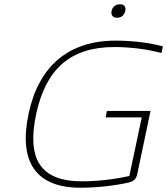

<svg xmlns="http://www.w3.org/2000/svg" viewBox="-20 -869 782 898"><path d="M735 -621 742 -652C682 -669 598 -679 521 -679C296 -679 160 -555 114 -338C66 -115 145 9 356 9C435 9 518 -1 581 -15C606 -21 617 -32 622 -55L684 -350H480L474 -320H643L585 -46C511 -29 429 -21 363 -21C167 -21 105 -127 149 -335C194 -544 307 -649 515 -649C584 -649 666 -640 735 -621ZM502 -817C498 -799 507 -786 528 -786C549 -786 561 -799 566 -817V-818C570 -837 561 -849 541 -849C520 -849 506 -836 502 -818Z"/></svg>

Font: LT Wave Text Thin Italic
Style: Regular
Weight: 100
Designer: Daniel Lyons
Version: Version 2.5 (Glyphs App)